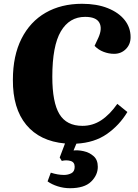

<svg xmlns="http://www.w3.org/2000/svg" viewBox="-20 -745 727 1013"><path d="M349 248Q316 248 284.5 238Q253 228 231 212L248 166Q285 178 318 178Q339 178 356.5 169Q374 160 374 135Q374 110 351.5 104Q329 98 306 104L295 86L323 12Q190 0 118.5 -86.5Q47 -173 48 -324Q48 -451 93.5 -541Q139 -631 221 -678Q303 -725 413 -725Q491 -725 548.5 -702Q606 -679 637.5 -639.5Q669 -600 669 -549Q669 -511 644 -486Q619 -461 582 -461Q554 -461 526.5 -471.5Q499 -482 479 -503L499 -546Q521 -595 504 -625.5Q487 -656 429 -656Q346 -656 301 -579.5Q256 -503 256 -340Q256 -205 293.5 -143Q331 -81 415 -81Q469 -81 514 -110.5Q559 -140 599 -197L652 -154Q610 -84 544 -38Q478 8 383 13L368 49Q391 46 421 52.5Q451 59 473.5 78.5Q496 98 496 135Q496 179 460.5 213.5Q425 248 349 248Z"/></svg>

Font: Literata 36pt ExtraBold
Style: Italic
Weight: 800
Italic angle: -2°
Designer: Latin by Veronika Burian and Jose Scaglione. Greek by Irene Vlachou. Cyrillic by Vera Evstafieva
Foundry: TypeTogether
Version: Version 3.002